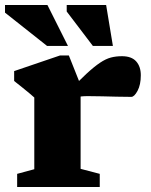

<svg xmlns="http://www.w3.org/2000/svg" viewBox="-24 -747 602 767"><path d="M463 -522.5Q501.5 -522.5 520 -501.8Q538.5 -481 538.5 -446.5Q538.5 -408.5 525.5 -384.2Q512.5 -360 500.5 -360Q469 -360 441 -360.8Q413 -361.5 385 -362.2Q357 -363 326.5 -363Q311.5 -363 301 -361.8Q290.5 -360.5 281 -356.5Q271.5 -352.5 258 -344L242.5 -373Q288.5 -422 320.5 -451.5Q352.5 -481 375.8 -496.5Q399 -512 419.2 -517.2Q439.5 -522.5 463 -522.5ZM298 -407.5V-72.5L374.5 -52.5V0H44.5V-52.5L113 -71V-357.5Q106.5 -363.5 94.5 -373.5Q82.5 -383.5 66.8 -396.2Q51 -409 32.5 -423.5V-463L216 -525.5H251ZM247.5 -563.5H164L-4 -696.5V-727H165.5ZM427 -563.5H347L242.5 -701V-727H400Z"/></svg>

Font: Newsreader 7pt
Style: Bold
Weight: 700
Designer: Hugues Gentile
Foundry: Production Type
Version: Version 1.003